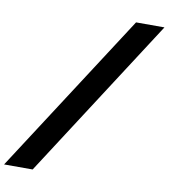

<svg xmlns="http://www.w3.org/2000/svg" viewBox="-249 -781 942 1072"><g transform="rotate(10 221.5 -245.5)"><path d="M-153 209 435 -700H596L9 209Z"/></g></svg>

Font: Red Hat Text
Style: Italic
Weight: 300
Italic angle: -12°
Designer: Pentagram, MCKL
Foundry: Pentagram, MCKL
Version: Version 1.023